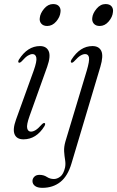

<svg xmlns="http://www.w3.org/2000/svg" viewBox="-20 -678 577 946"><path d="M212.5 -550Q193.5 -550 183.5 -561.5Q173.5 -573 176 -589.5Q178 -612 197.2 -635Q216.5 -658 241.5 -658Q262 -658 271.2 -646.5Q280.5 -635 278 -618.5Q276 -594.5 257 -572.2Q238 -550 212.5 -550ZM125.5 -106Q110 -62.5 114 -46Q118 -29.5 132.5 -29.5Q143 -29.5 155.5 -37Q168 -44.5 186 -65Q195 -74 200 -71.5Q205.5 -68.5 199 -56.5Q159 8.5 95.5 8.5Q62.5 8.5 52 -16Q41.5 -40.5 59 -89L146 -330Q162.5 -376.5 159 -394Q155.5 -411.5 140 -411.5Q130 -411.5 117.5 -404Q105 -396.5 86.5 -375.5Q77.5 -367 72.5 -369.5Q67 -372.5 73 -384Q115.5 -451 177 -451Q208.5 -451 219.8 -426.2Q231 -401.5 212.5 -349ZM471.5 -550Q452 -550 442.2 -561.5Q432.5 -573 434.5 -589.5Q436.5 -612 455.8 -635Q475 -658 500 -658Q520.5 -658 529.8 -646.5Q539 -635 536.5 -618.5Q534.5 -594.5 515.5 -572.2Q496.5 -550 471.5 -550ZM474.5 -349 332.5 126.5Q314 189.5 277.5 218.5Q241 247.5 188.5 247.5Q164.5 247.5 152.2 238Q140 228.5 140 214Q140 202 149 192.8Q158 183.5 174.5 183.5Q195.5 183.5 211 193.8Q226.5 204 245.5 204Q261.5 204 277.2 192Q293 180 300.5 147.5Q304 130 300.8 110.5Q297.5 91 296 68.5Q294.5 46 302.5 18.5L407.5 -330Q421.5 -377.5 418.5 -394.5Q415.5 -411.5 399.5 -411.5Q389 -411.5 376.5 -404Q364 -396.5 345 -375.5Q336.5 -367 331.5 -369.5Q326 -372.5 332 -384Q374.5 -451 435.5 -451Q467.5 -451 479 -427Q490.5 -403 474.5 -349Z"/></svg>

Font: Fraunces 72pt Light
Style: Italic
Weight: 300
Italic angle: -16°
Version: Version 1.000;[b76b70a41]